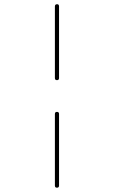

<svg xmlns="http://www.w3.org/2000/svg" viewBox="-20 -750 540 910"><path d="M240.2 129.9V-210Q240.2 -219.7 250 -219.7Q259.8 -219.7 259.8 -210V129.9Q259.8 139.6 250 139.6Q240.2 139.6 240.2 129.9ZM240.2 -379.9V-719.7Q240.2 -729.5 250 -730Q259.8 -730.5 259.8 -719.7V-379.9Q259.8 -370.1 250 -370.1Q240.2 -370.1 240.2 -379.9Z"/></svg>

Font: Rounded-X Mgen+ 1mn thin
Style: Regular
Weight: 100
Designer: [Source Han Sans]
Ryoko NISHIZUKA  (kana & ideographs); Paul D. Hunt (Latin, Greek & Cyrillic); Wenlong ZHANG  (bopomofo
Version: Version 1.059.20150602